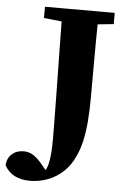

<svg xmlns="http://www.w3.org/2000/svg" viewBox="-142 -698 595 912"><g transform="rotate(5 155.5 -242.0)"><path d="M119 -657H292.9Q290.9 -583.2 290.4 -507.8Q289.9 -432.5 289.9 -356.4V-252.2Q289.9 -184 285.3 -130.4Q280.7 -76.9 271 -35.6Q261.3 5.8 245.4 38.3Q226.3 81 194.2 111.2Q162.1 141.3 121.3 157Q80.5 172.8 34.9 172.8Q-6.1 172.8 -36.9 157.4Q-67.6 142 -85.5 109.7Q-84.1 75.5 -61.6 55.6Q-39.1 35.7 -6 35.7Q20.2 35.7 41.2 49.4Q62.2 63.1 85.3 91.4L117.6 130.8L106 137.5L98 134.9L99.6 124.7Q110.7 110.4 116.6 88.3Q122.6 66.1 125.1 34.8Q127.5 3.6 127.5 -36.7Q127.5 -66.3 127 -106.5Q126.5 -146.7 125.9 -199.6Q125.3 -252.6 124.1 -320Q123 -387.4 121.6 -471Q120.3 -554.6 119 -657ZM35 -603.3V-657H367.6V-603.3L218.8 -588.3H180.1Z"/></g></svg>

Font: Adobe Variable Font Prototype
Style: Regular
Weight: 389
Designer: Frank Grießhammer
Foundry: Adobe
Version: Version 1.004;hotconv 1.0.113;makeotfexe 2.5.65598